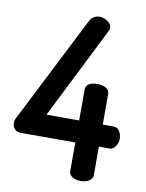

<svg xmlns="http://www.w3.org/2000/svg" viewBox="-83 -790 648 850"><g transform="rotate(10 241.0 -365.5)"><path d="M286 -35V-164H40Q24 -164 13.5 -174.5Q3 -185 3 -203Q3 -214 9 -225L251 -702Q266 -731 297 -731Q314 -731 332 -719Q350 -707 350 -690Q350 -684 345 -674L139 -263H286V-401Q286 -436 339 -436Q361 -436 376.5 -427Q392 -418 392 -401V-263H441Q458 -263 467.5 -248Q477 -233 477 -213Q477 -195 466 -179.5Q455 -164 441 -164H392V-35Q392 -19 376 -9.5Q360 0 339 0Q317 0 301.5 -9.5Q286 -19 286 -35Z"/></g></svg>

Font: Dosis
Style: SemiBold
Weight: 600
Designer: Edgar Tolentino, Pablo Impallari, Igino Marini
Foundry: Edgar Tolentino, Pablo Impallari, Igino Marini
Version: Version 1.007